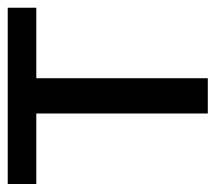

<svg xmlns="http://www.w3.org/2000/svg" viewBox="-50 -502 553 492"><g transform="rotate(-90 226.0 -256.5)"><path d="M451.7 -512.7V-439.5H271V0H180.7V-439.5H0V-512.7Z"/></g></svg>

Font: Voltera
Style: Regular
Weight: 400
Designer: Bernd Montag
Version: Version 1.301